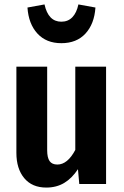

<svg xmlns="http://www.w3.org/2000/svg" viewBox="-20 -831 558 867"><path d="M459 0H338L332 -67Q305 -26 270 -5Q235 16 189 16Q125 16 89.5 -26.5Q54 -69 54 -141V-530H193V-153Q193 -119 204 -103.5Q215 -88 239 -88Q285 -88 320 -154V-530H459ZM104 -797 181 -811Q198 -733 257 -733Q287 -733 306.5 -753Q326 -773 334 -811L411 -797Q406 -723 366 -679.5Q326 -636 257 -636Q189 -636 149 -679.5Q109 -723 104 -797Z"/></svg>

Font: Fira Sans Condensed SemiBold
Style: Regular
Weight: 600
Width: 3
Designer: bBox Type GmbH & Carrois Corporate GbR & Edenspiekermann AG
Foundry: bBox Type GmbH & Carrois Corporate GbR & Edenspiekermann AG
Version: Version 4.301